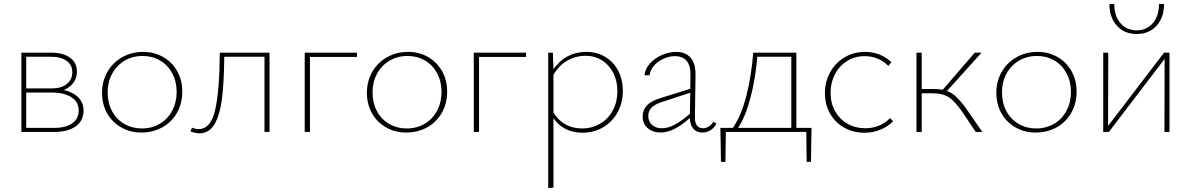

<svg xmlns="http://www.w3.org/2000/svg" viewBox="-20 -679 6128 988"><path d="M410 -110Q410 -58 370 -29Q330 0 259 0H90V-408H243Q305 -408 340.5 -382Q376 -356 376 -311Q376 -278 358 -253.5Q340 -229 308 -216Q356 -205 383 -177.5Q410 -150 410 -110ZM115 -387V-224H246Q295 -224 323.5 -246.5Q352 -269 352 -308Q352 -345 322.5 -366Q293 -387 240 -387ZM385 -110Q385 -154 348 -178.5Q311 -203 243 -203H115V-21H259Q319 -21 352 -44.5Q385 -68 385 -110Z M505 -201Q505 -261 532.5 -309Q560 -357 608.5 -384.5Q657 -412 717 -412Q774 -412 820 -385.5Q866 -359 892 -312.5Q918 -266 918 -208Q918 -147 891 -99Q864 -51 815.5 -24Q767 3 707 3Q650 3 603.5 -23.5Q557 -50 531 -96.5Q505 -143 505 -201ZM889 -206Q889 -259 866.5 -301.5Q844 -344 804 -367.5Q764 -391 714 -391Q662 -391 621 -366.5Q580 -342 557 -299.5Q534 -257 534 -203Q534 -150 556.5 -107.5Q579 -65 619.5 -41.5Q660 -18 710 -18Q762 -18 803 -42.5Q844 -67 866.5 -110Q889 -153 889 -206Z M1367 0H1341V-387H1134Q1133 -258 1122.5 -173.5Q1112 -89 1084.5 -41Q1057 7 1006 7Q986 7 960 -3L968 -22Q985 -15 1003 -15Q1065 -15 1087.5 -115Q1110 -215 1111 -408H1367Z M1817 -386H1575V0H1548V-408H1817Z M1868 -201Q1868 -261 1895.5 -309Q1923 -357 1971.5 -384.5Q2020 -412 2080 -412Q2137 -412 2183 -385.5Q2229 -359 2255 -312.5Q2281 -266 2281 -208Q2281 -147 2254 -99Q2227 -51 2178.5 -24Q2130 3 2070 3Q2013 3 1966.5 -23.5Q1920 -50 1894 -96.5Q1868 -143 1868 -201ZM2252 -206Q2252 -259 2229.5 -301.5Q2207 -344 2167 -367.5Q2127 -391 2077 -391Q2025 -391 1984 -366.5Q1943 -342 1920 -299.5Q1897 -257 1897 -203Q1897 -150 1919.5 -107.5Q1942 -65 1982.5 -41.5Q2023 -18 2073 -18Q2125 -18 2166 -42.5Q2207 -67 2229.5 -110Q2252 -153 2252 -206Z M2687 -386H2445V0H2418V-408H2687Z M3185 -211Q3185 -150 3158 -101Q3131 -52 3083.5 -24Q3036 4 2977 4Q2930 4 2891.5 -15Q2853 -34 2828 -71V286L2801 289V-408H2825L2828 -323Q2891 -412 2996 -412Q3052 -412 3095 -386Q3138 -360 3161.5 -314.5Q3185 -269 3185 -211ZM3157 -210Q3157 -262 3136 -303.5Q3115 -345 3077.5 -368.5Q3040 -392 2992 -392Q2944 -392 2901.5 -368.5Q2859 -345 2828 -295V-100Q2852 -60 2889.5 -39Q2927 -18 2974 -18Q3026 -18 3068 -42.5Q3110 -67 3133.5 -111Q3157 -155 3157 -210Z M3667 -43Q3656 -22 3637 -9.5Q3618 3 3594 3Q3565 3 3548 -16Q3531 -35 3530 -72Q3447 3 3379 3Q3339 3 3313 -19.5Q3287 -42 3287 -80Q3287 -113 3309 -136.5Q3331 -160 3381 -175L3532 -222L3533 -293Q3534 -342 3513 -366Q3492 -390 3454 -390Q3410 -390 3370 -363Q3330 -336 3322 -291L3296 -292Q3300 -326 3325.5 -353.5Q3351 -381 3387.5 -396.5Q3424 -412 3460 -412Q3508 -412 3534 -381.5Q3560 -351 3559 -295L3556 -80Q3554 -19 3598 -19Q3612 -19 3626.5 -27.5Q3641 -36 3651 -52ZM3386 -19Q3417 -19 3451 -37Q3485 -55 3530 -93L3532 -202L3389 -155Q3348 -142 3332 -124.5Q3316 -107 3316 -83Q3316 -53 3335.5 -36Q3355 -19 3386 -19Z M4153 154H4131L4129 0H3715L3713 154H3690L3687 -21H3751Q3794 -82 3820.5 -186Q3847 -290 3856 -408H4078V-21H4156ZM4052 -21V-387H3877Q3868 -277 3842.5 -178.5Q3817 -80 3778 -21Z M4225 -200Q4225 -259 4252 -307.5Q4279 -356 4326 -384Q4373 -412 4431 -412Q4511 -412 4567 -359L4551 -340Q4501 -390 4429 -390Q4379 -390 4339 -365Q4299 -340 4276.5 -297Q4254 -254 4254 -202Q4254 -148 4277.5 -106.5Q4301 -65 4341.5 -42Q4382 -19 4433 -19Q4470 -19 4503 -32.5Q4536 -46 4560 -71L4576 -55Q4547 -26 4509 -11Q4471 4 4429 4Q4371 4 4324.5 -22Q4278 -48 4251.5 -94.5Q4225 -141 4225 -200Z M5035 0H5001L4934 -100Q4894 -158 4862.5 -178.5Q4831 -199 4779 -199H4723V0H4696V-408H4723V-221H4786Q4814 -221 4831 -217L4996 -408H5031L4853 -211Q4880 -201 4904 -177.5Q4928 -154 4959 -110Z M5107 -201Q5107 -261 5134.5 -309Q5162 -357 5210.5 -384.5Q5259 -412 5319 -412Q5376 -412 5422 -385.5Q5468 -359 5494 -312.5Q5520 -266 5520 -208Q5520 -147 5493 -99Q5466 -51 5417.5 -24Q5369 3 5309 3Q5252 3 5205.5 -23.5Q5159 -50 5133 -96.5Q5107 -143 5107 -201ZM5491 -206Q5491 -259 5468.5 -301.5Q5446 -344 5406 -367.5Q5366 -391 5316 -391Q5264 -391 5223 -366.5Q5182 -342 5159 -299.5Q5136 -257 5136 -203Q5136 -150 5158.5 -107.5Q5181 -65 5221.5 -41.5Q5262 -18 5312 -18Q5364 -18 5405 -42.5Q5446 -67 5468.5 -110Q5491 -153 5491 -206Z M5998 0H5972L5973 -376L5686 0H5657V-408H5683L5682 -31L5970 -408H5998ZM5970 -658 5944 -659Q5944 -597 5912.5 -560Q5881 -523 5829 -523Q5777 -523 5745.5 -560Q5714 -597 5714 -658H5689Q5689 -589 5727.5 -546.5Q5766 -504 5829 -504Q5893 -504 5931.5 -546.5Q5970 -589 5970 -658Z"/></svg>

Font: Ysabeau Extralight
Style: Regular
Weight: 200
Designer: Christian Thalmann (Catharsis Fonts)
Version: Version 0.003